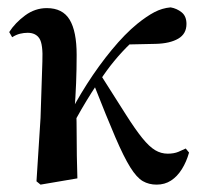

<svg xmlns="http://www.w3.org/2000/svg" viewBox="-20 -488 549 521"><path d="M90 13 79 4 90 -168 95 -321Q97 -368 87 -383.5Q77 -399 55 -399Q45 -399 34.5 -396.5Q24 -394 13 -387L5 -401Q21 -426 48 -446Q75 -466 107 -466Q150 -466 169 -434.5Q188 -403 188 -339Q188 -300 186.5 -262.5Q185 -225 182 -186H187Q188 -156 188 -125.5Q188 -95 188.5 -65Q189 -35 190 -4ZM160 -117 138 -137H150L160 -160Q184 -210 216 -260Q248 -310 283.5 -353Q319 -396 352 -423Q378 -444 399 -455Q420 -466 443 -468Q460 -465 473 -454.5Q486 -444 486 -423Q486 -396 463.5 -383Q441 -370 403 -369L311 -367L387 -412Q359 -394 335 -371Q311 -348 290 -322.5Q269 -297 251 -269L243 -259Q229 -238 215 -215Q201 -192 187.5 -167.5Q174 -143 160 -117ZM405 13Q384 13 367.5 3.5Q351 -6 333.5 -34Q316 -62 293 -115.5Q270 -169 235 -258L255 -282Q295 -219 321 -178Q347 -137 366 -113.5Q385 -90 401 -80.5Q417 -71 435 -71Q452 -71 464 -76Q476 -81 484 -85L493 -74Q486 -49 473.5 -29Q461 -9 444 2Q427 13 405 13Z"/></svg>

Font: Source Serif 4 60pt SemiBold
Style: Regular
Weight: 600
Version: Version 4.004;hotconv 1.0.116;makeotfexe 2.5.65601